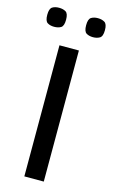

<svg xmlns="http://www.w3.org/2000/svg" viewBox="-157 -850 526 897"><g transform="rotate(15 106.5 -401.5)"><path d="M59 0V-634H153V0ZM200 -711Q181 -711 168 -719Q155 -727 155 -757Q155 -787 168 -795Q181 -803 200 -803Q219 -803 232.5 -795Q246 -787 246 -757Q246 -727 232.5 -719Q219 -711 200 -711ZM12 -711Q-7 -711 -20 -719Q-33 -727 -33 -757Q-33 -787 -20 -795Q-7 -803 12 -803Q32 -803 45 -795Q58 -787 58 -757Q58 -727 45 -719Q32 -711 12 -711Z"/></g></svg>

Font: Matangi SemiBold
Style: Regular
Weight: 600
Designer: Prashant Pant
Foundry: The Graphic Ant
Version: Version 3.002